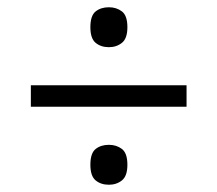

<svg xmlns="http://www.w3.org/2000/svg" viewBox="-20 -622 599 529"><path d="M65 -328V-387H494V-328ZM280 -113Q258 -113 243.5 -125Q229 -137 229 -168Q229 -200 243.5 -211.5Q258 -223 280 -223Q301 -223 316 -211.5Q331 -200 331 -168Q331 -137 316 -125Q301 -113 280 -113ZM280 -492Q258 -492 243.5 -504Q229 -516 229 -547Q229 -579 243.5 -590.5Q258 -602 280 -602Q301 -602 316 -590.5Q331 -579 331 -547Q331 -516 316 -504Q301 -492 280 -492Z"/></svg>

Font: Noto Serif Georgian
Style: Regular
Weight: 400
Designer: Monotype Design Team, Akaki Razmadze
Foundry: Google LLC
Version: Version 2.002